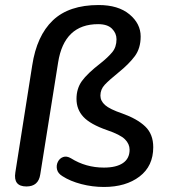

<svg xmlns="http://www.w3.org/2000/svg" viewBox="-20 -734 672 763"><path d="M393 9Q347 9 303 -2.5Q259 -14 228 -34Q210 -45 206.5 -61Q203 -77 210 -91Q217 -105 231 -110Q245 -115 262 -105Q321 -68 393 -68Q442 -68 468.5 -86Q495 -104 495 -139Q495 -162 476.5 -180.5Q458 -199 405 -217Q339 -240 311.5 -269.5Q284 -299 284 -341Q284 -382 305.5 -412Q327 -442 380 -483Q409 -506 426 -526.5Q443 -547 443 -578Q443 -602 425 -620Q407 -638 370 -638Q235 -638 211 -486L140 -41Q133 7 85 7Q32 7 41 -49L108 -474Q126 -592 190 -653Q254 -714 372 -714Q450 -714 494.5 -677Q539 -640 539 -589Q539 -542 515.5 -510.5Q492 -479 451 -446Q414 -416 396.5 -397.5Q379 -379 379 -354Q379 -333 397.5 -316.5Q416 -300 466 -283Q525 -262 557 -231.5Q589 -201 589 -149Q589 -74 534.5 -32.5Q480 9 393 9Z"/></svg>

Font: Nunito SemiBold
Style: Italic
Weight: 600
Italic angle: -9°
Designer: Vernon Adams
Foundry: Vernon Adams
Version: Version 3.601; ttfautohint (v1.8.2.53-6de2)